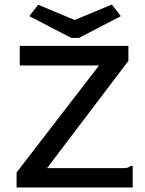

<svg xmlns="http://www.w3.org/2000/svg" viewBox="-20 -825 640 845"><path d="M53 -66 416 -537H67V-623H545V-557L187 -85H518Q535 -85 542 -87Q549 -89 555 -95H564V0H53ZM472 -805 512 -754 327 -658H294L109 -754L148 -804L309 -737Z"/></svg>

Font: Inconsolata Expanded SemiBold
Style: Regular
Weight: 600
Width: 7
Monospace: yes
Designer: Raph Levien, Cyreal, Brenton Simpson
Foundry: Raph Levien, Cyreal, Google
Version: Version 3.001; ttfautohint (v1.8.2.53-6de2)